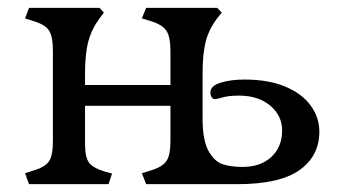

<svg xmlns="http://www.w3.org/2000/svg" viewBox="-20 -470 860 490"><path d="M44 -28 63 -34Q94 -43 104.5 -57.5Q115 -72 115 -110V-340Q115 -378 104.5 -393Q94 -408 63 -417L44 -423L54 -450H234L245 -438L234 -423Q214 -396 205.5 -364.5Q197 -333 197 -282V-253H415V-340Q415 -377 404 -392.5Q393 -408 362 -417L342 -423L353 -450H534L546 -438L534 -423Q513 -395 505 -364Q497 -333 497 -282V-168Q497 -112 512 -85Q527 -58 548 -51Q569 -44 599 -44Q645 -44 672.5 -69.5Q700 -95 700 -137Q700 -175 669.5 -200.5Q639 -226 590 -226Q564 -226 548.5 -221.5Q533 -217 529 -217Q523 -217 520 -222Q517 -227 517 -234Q517 -251 543 -259Q569 -267 604 -267Q665 -267 708 -249Q751 -231 773 -200.5Q795 -170 795 -134Q795 -72 744.5 -36Q694 0 585 0H353L342 -28L362 -34Q393 -43 404 -58Q415 -73 415 -110V-200H197V-104Q197 -68 207.5 -54.5Q218 -41 248 -32L266 -27L257 0H54Z"/></svg>

Font: Kurale
Style: Regular
Weight: 400
Designer: Eduardo Rodriguez Tunni
Foundry: Eduardo Rodriguez Tunni
Version: Version 2.000